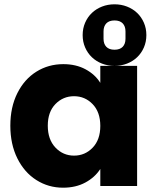

<svg xmlns="http://www.w3.org/2000/svg" viewBox="-20 -864 719 892"><path d="M274 -566Q333 -566 377.5 -542Q422 -518 446 -479V-558H617V0H446V-79Q421 -40 376.5 -16Q332 8 273 8Q205 8 149 -27.5Q93 -63 60.5 -128.5Q28 -194 28 -280Q28 -366 60.5 -431Q93 -496 149 -531Q205 -566 274 -566ZM324 -417Q273 -417 237.5 -380.5Q202 -344 202 -280Q202 -216 237.5 -178.5Q273 -141 324 -141Q375 -141 410.5 -178Q446 -215 446 -279Q446 -343 410.5 -380Q375 -417 324 -417ZM512 -558Q481 -558 454 -568.5Q427 -579 407 -598Q387 -617 375.5 -643.5Q364 -670 364 -701Q364 -732 375.5 -758.5Q387 -785 407 -804Q427 -823 454 -833.5Q481 -844 512 -844Q543 -844 570 -833.5Q597 -823 617 -804Q637 -785 648.5 -758.5Q660 -732 660 -701Q660 -670 648.5 -643.5Q637 -617 617 -598Q597 -579 570 -568.5Q543 -558 512 -558ZM512 -633Q537 -633 550 -646.5Q563 -660 563 -684V-718Q563 -742 550 -755.5Q537 -769 512 -769Q487 -769 474 -755.5Q461 -742 461 -718V-684Q461 -660 474 -646.5Q487 -633 512 -633Z"/></svg>

Font: IBM-Poppins
Style: Poppins-Bold
Weight: 700
Designer: Mike Abbink, Paul van der Laan, Pieter van Rosmalen, Ben Mitchell, Mark Frömberg
Foundry: Bold Monday
Version: Version 1.1